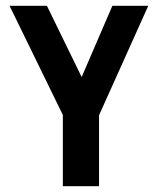

<svg xmlns="http://www.w3.org/2000/svg" viewBox="-20 -643 540 663"><path d="M197 0V-246L13 -623H142L262 -377L368 -623H492L322 -245V0Z"/></svg>

Font: Inconsolata ExtraBold
Style: Regular
Weight: 800
Designer: Raph Levien, Cyreal, Brenton Simpson
Foundry: Raph Levien, Cyreal, Google
Version: Version 3.001